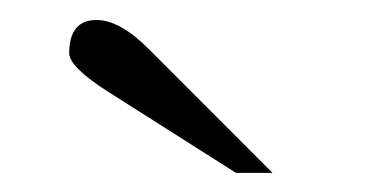

<svg xmlns="http://www.w3.org/2000/svg" viewBox="-20 -636 380 195"><path d="M256.8 -460.4H219.7L90.3 -542.5Q50.3 -567.9 50.3 -582Q50.3 -615.7 78.1 -615.7Q101.6 -615.7 130.9 -586.4Z"/></svg>

Font: Scheherazade New
Style: Regular
Weight: 400
Designer: SIL International
Foundry: SIL International
Version: Version 4.000